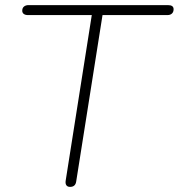

<svg xmlns="http://www.w3.org/2000/svg" viewBox="-20 -725 699 751"><path d="M254 6Q244 6 239.5 -0.5Q235 -7 237 -19L339 -666H89Q79 -666 73 -670.5Q67 -675 67 -683Q67 -694 74 -699.5Q81 -705 91 -705H637Q648 -705 653.5 -701Q659 -697 659 -689Q659 -678 652.5 -672Q646 -666 635 -666H381L278 -15Q275 6 254 6Z"/></svg>

Font: Nunito Variable Extra Light
Style: Italic
Weight: 200
Italic angle: -9°
Designer: Vernon Adams
Foundry: Vernon Adams
Version: Version 3.602